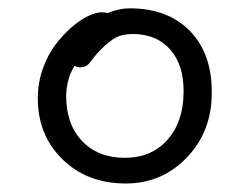

<svg xmlns="http://www.w3.org/2000/svg" viewBox="-20 -740 593 456"><path d="M278.8 -304.2Q186.5 -304.2 127.7 -362.3Q68.8 -420.4 69.8 -509.8Q70.3 -544.9 82 -577.6Q93.8 -610.4 111.6 -633.8Q129.4 -657.2 150.1 -675.3Q170.9 -693.4 189.7 -702.1Q208.5 -710.9 222.2 -710.9Q228 -710.9 235.8 -709Q262.2 -720.2 288.1 -720.2Q379.4 -720.2 431.9 -665.5Q484.4 -610.8 482.9 -517.1Q482.4 -426.8 423.3 -365.5Q364.3 -304.2 278.8 -304.2ZM137.2 -515.1Q136.2 -446.8 174.1 -406Q211.9 -365.2 276.9 -365.2Q339.4 -365.2 377.4 -407.7Q415.5 -450.2 416 -521Q417 -585 384.5 -622.1Q352.1 -659.2 294.9 -659.2Q270.5 -659.2 254.9 -650.6Q239.3 -642.1 220.2 -623Q212.4 -615.2 204.8 -606Q197.3 -596.7 193.8 -591.8Q190.4 -586.9 184.6 -583.5Q178.7 -580.1 170.9 -580.1Q162.6 -580.1 157.2 -584Q138.7 -554.7 137.2 -515.1Z"/></svg>

Font: Shantell Sans Bouncy
Style: Regular
Weight: 300
Designer: Stephen Nixon, Anya Danilova, Shantell Martin
Foundry: Arrow Type
Version: Version 1.006;[9816181b4]